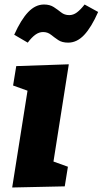

<svg xmlns="http://www.w3.org/2000/svg" viewBox="-20 -826 455 851"><path d="M34 5 102 -424 38 -447 52 -533 285 -541 217 -110 281 -87 267 0ZM282 -637Q255 -637 238 -648.5Q221 -660 206 -672Q191 -684 171 -684Q153 -684 136.5 -672Q120 -660 103 -637L43 -672Q73 -739 105 -772.5Q137 -806 175 -806Q201 -806 218.5 -794.5Q236 -783 251 -771Q266 -759 287 -759Q305 -759 321 -771Q337 -783 355 -806L415 -773Q385 -705 353 -671Q321 -637 282 -637Z"/></svg>

Font: Bitter ExtraBold
Style: Italic
Weight: 800
Italic angle: -9°
Designer: Sol Matas, and Bitter project Authors
Foundry: Sol Matas
Version: Version 2.001